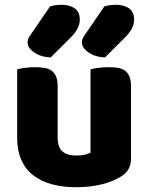

<svg xmlns="http://www.w3.org/2000/svg" viewBox="-20 -770 635 806"><path d="M52 -479Q62 -482 83.5 -485Q105 -488 128 -488Q150 -488 167.5 -485Q185 -482 197 -473Q209 -464 215.5 -448.5Q222 -433 222 -408V-193Q222 -152 242 -134.5Q262 -117 300 -117Q323 -117 337.5 -121Q352 -125 360 -129V-479Q370 -482 391.5 -485Q413 -488 436 -488Q458 -488 475.5 -485Q493 -482 505 -473Q517 -464 523.5 -448.5Q530 -433 530 -408V-104Q530 -54 488 -29Q453 -7 404.5 4.5Q356 16 299 16Q245 16 199.5 4Q154 -8 121 -33Q88 -58 70 -97.5Q52 -137 52 -193ZM418 -743Q430 -747 443 -748.5Q456 -750 465 -750Q500 -750 521.5 -735Q543 -720 543 -688Q543 -668 533 -649.5Q523 -631 507 -615L421 -529Q407 -529 390 -533Q373 -537 358.5 -545.5Q344 -554 334 -565.5Q324 -577 324 -592Q324 -607 333 -619ZM190 -743Q202 -747 215 -748.5Q228 -750 237 -750Q272 -750 293.5 -735Q315 -720 315 -688Q315 -668 305 -649.5Q295 -631 279 -615L193 -529Q179 -529 162 -533Q145 -537 130.5 -545.5Q116 -554 106 -565.5Q96 -577 96 -592Q96 -607 105 -619Z"/></svg>

Font: Baloo Bhai
Style: Regular
Weight: 400
Designer: Supriya Tembe, Noopur Datye and Ek Type
Foundry: Ek Type
Version: Version 1.443;PS 1.000;hotconv 16.6.51;makeotf.lib2.5.65220;